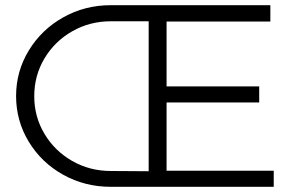

<svg xmlns="http://www.w3.org/2000/svg" viewBox="-20 -720 1133 740"><path d="M1035 -62V0H407Q307 0 223.5 -46.5Q140 -93 91 -173.5Q42 -254 42 -350Q42 -445 91 -525.5Q140 -606 223.5 -653Q307 -700 407 -700H1022V-637H622V-387H979V-325H622V-62ZM553 -60V-638H407Q326 -638 258.5 -599.5Q191 -561 151.5 -495Q112 -429 112 -349Q112 -270 151.5 -204Q191 -138 258.5 -99.5Q326 -61 407 -61Z"/></svg>

Font: Gontserrat Light
Style: Regular
Weight: 300
Designer: Julieta Ulanovsky
Foundry: Julieta Ulanovsky
Version: Version 6.001